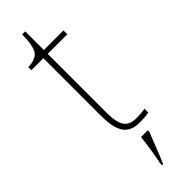

<svg xmlns="http://www.w3.org/2000/svg" viewBox="-297 -658 880 880"><g transform="rotate(-45 143.0 -218.0)"><path d="M202 10C220 10 238 9 259 5V-20C238 -16 223 -15 201 -15C145 -15 123 -46 123 -132V-511H250V-536H123V-657H103C103 -592 92 -563 79 -551C66 -539 45 -531 17 -531V-511H95V-141C95 -30 125 10 202 10ZM133 208V221H139C158 182 182 113 200 71V61H156C151 105 143 158 133 208Z"/></g></svg>

Font: Noto Serif Sinhala Thin
Style: Regular
Weight: 100
Designer: Jelle Bosma - Monotype Design Team
Foundry: Monotype Imaging Inc.
Version: Version 2.007